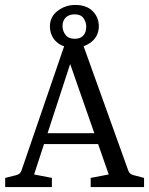

<svg xmlns="http://www.w3.org/2000/svg" viewBox="-20 -757 603 777"><path d="M143 -218H387L404 -174H129ZM499 -67Q504 -52 521 -48L563 -37V0H347V-37L420 -51L250 -538H277L118 -51L190 -37V0H1V-37L45 -48Q62 -52 67 -67L240 -571H318ZM280 -564Q233 -564 207.5 -588.5Q182 -613 182 -652Q183 -691 214.5 -714Q246 -737 284 -737Q330 -737 355 -712Q380 -687 380 -650Q379 -610 349.5 -587Q320 -564 280 -564ZM282 -600Q305 -600 317 -613Q329 -626 329 -649Q329 -668 318 -683.5Q307 -699 282 -699Q259 -699 246 -686Q233 -673 233 -652Q233 -632 245 -616Q257 -600 282 -600Z"/></svg>

Font: Rasa
Style: Regular
Weight: 400
Designer: Anna Giedrys (Yrsa+Rasa design), David Brezina (Yrsa art-direction, Rasa art-direction, design)
Foundry: Rosetta Type Foundry
Version: Version 2.004